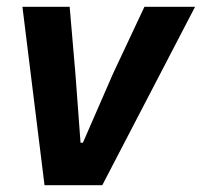

<svg xmlns="http://www.w3.org/2000/svg" viewBox="-20 -545 594 565"><path d="M281 0H111L46 -525H185L202 -327L217 -125H224L312 -327L405 -525H554Z"/></svg>

Font: Aneliza
Style: Bold Italic
Weight: 700
Italic angle: -11.31°
Designer: Mike Abbink, Paul van der Laan, Pieter van Rosmalen
Foundry: Bold Monday
Version: Version 3.0